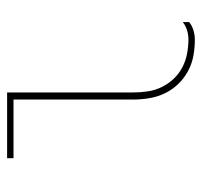

<svg xmlns="http://www.w3.org/2000/svg" viewBox="-34 -526 568 540"><g transform="rotate(-90 250.0 -256.0)"><path d="M409 8Q386 8 363.5 4Q341 0 320.5 -11Q300 -22 284 -38.5Q268 -55 258 -75.5Q248 -96 244 -119Q240 -142 240 -165V-502H75V-520H260V-165Q260 -145 263 -124.5Q266 -104 275 -85.5Q284 -67 298 -52Q312 -37 330 -27.5Q348 -18 368.5 -14Q389 -10 409 -10Q422 -10 435 -14Q448 -18 458 -26V-8Q448 0 435 4Q422 8 409 8Z"/></g></svg>

Font: Iosevka Term Curly Thin
Style: Regular
Weight: 100
Designer: Belleve Invis
Foundry: Belleve Invis
Version: Version 32.3.0